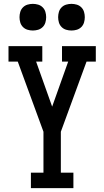

<svg xmlns="http://www.w3.org/2000/svg" viewBox="-20 -974 540 994"><path d="M140 0V-80H205V-292L72 -655H24V-735H199V-655H167L250 -422L333 -655H301V-735H476V-655H428L295 -292V-80H360V0ZM350 -816Q336 -816 322.5 -820Q309 -824 299 -834Q289 -844 285 -857.5Q281 -871 281 -885Q281 -899 285 -912.5Q289 -926 299 -936Q309 -946 322.5 -950Q336 -954 350 -954Q364 -954 377.5 -950Q391 -946 401 -936Q411 -926 415 -912.5Q419 -899 419 -885Q419 -871 415 -857.5Q411 -844 401 -834Q391 -824 377.5 -820Q364 -816 350 -816ZM150 -816Q136 -816 122.5 -820Q109 -824 99 -834Q89 -844 85 -857.5Q81 -871 81 -885Q81 -899 85 -912.5Q89 -926 99 -936Q109 -946 122.5 -950Q136 -954 150 -954Q164 -954 177.5 -950Q191 -946 201 -936Q211 -926 215 -912.5Q219 -899 219 -885Q219 -871 215 -857.5Q211 -844 201 -834Q191 -824 177.5 -820Q164 -816 150 -816Z"/></svg>

Font: Iosevka Slab Medium
Style: Regular
Weight: 500
Monospace: yes
Designer: Belleve Invis
Foundry: Belleve Invis
Version: Version 11.1.1; ttfautohint (v1.8.3)